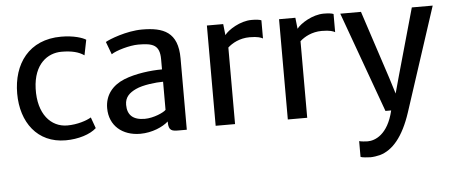

<svg xmlns="http://www.w3.org/2000/svg" viewBox="-53 -689 2491 1060"><g transform="rotate(-5 1193.0 -159.0)"><path d="M47.4 -272.5C47.4 -113.3 135.3 7.8 292 7.8C362.3 7.8 428.7 -13.2 462.9 -44.9L440.9 -106C416 -90.8 363.8 -73.2 308.1 -73.2C217.8 -73.2 146.5 -149.9 151.4 -291.5C156.2 -427.2 234.4 -481.4 311 -481.4C367.7 -481.4 406.7 -471.2 436 -450.7L453.1 -535.6C435.5 -547.4 386.2 -564.5 316.4 -564.5C137.2 -564.5 47.4 -436.5 47.4 -272.5Z M535.2 -148.9C535.2 -51.3 606.9 7.8 705.6 7.8C771.5 7.8 832 -19.5 861.8 -46.9V-43C861.8 5.4 881.8 7.8 918.9 7.8H962.9V-387.7C962.9 -533.7 882.8 -564.9 764.6 -564.9C678.2 -564.9 580.6 -526.4 560.1 -513.7L586.4 -443.4C611.8 -461.4 688 -483.9 736.8 -483.9C817.4 -483.9 855.5 -471.7 855.5 -392.1V-335.9C792.5 -335.9 708 -325.7 643.6 -299.8C577.1 -272.5 535.2 -221.2 535.2 -148.9ZM641.1 -158.2C641.1 -201.2 667 -223.6 703.1 -240.7C743.2 -259.8 814.9 -267.6 855.5 -267.6V-111.8C844.2 -98.6 787.1 -72.3 737.3 -72.3C672.4 -72.3 641.1 -101.6 641.1 -158.2Z M1123.5 0H1231V-424.3C1255.4 -446.8 1297.9 -470.7 1352.5 -470.7C1398.4 -470.7 1416 -462.9 1425.8 -457.5V-558.1C1416 -562.5 1397.9 -564.9 1371.6 -564.9C1308.6 -564.9 1241.2 -522 1220.7 -494.1L1213.9 -555.7H1123.5Z M1523.4 0H1630.9V-424.3C1655.3 -446.8 1697.8 -470.7 1752.4 -470.7C1798.3 -470.7 1815.9 -462.9 1825.7 -457.5V-558.1C1815.9 -562.5 1797.9 -564.9 1771.5 -564.9C1708.5 -564.9 1641.1 -522 1620.6 -494.1L1613.8 -555.7H1523.4Z M1905.3 153.3V240.7C1911.1 244.6 1945.3 247.6 1960 247.6C1975.1 247.6 1998 244.1 2012.7 240.2C2083.5 220.2 2143.6 151.9 2187.5 17.6L2375 -556.6H2259.3L2153.8 -181.6L2128.9 -90.8L2100.6 -181.6L1977.5 -556.6H1862.8L2064.5 0H2096.2C2064.9 132.8 1992.2 158.7 1952.1 158.7C1940.9 158.7 1916 156.7 1905.3 153.3Z"/></g></svg>

Font: Merriweather Sans
Style: Regular
Weight: 400
Designer: Eben Sorkin ( eben@eyebytes.com )
Foundry: Eben Sorkin
Version: Version 1.003